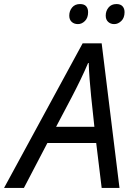

<svg xmlns="http://www.w3.org/2000/svg" viewBox="-77 -928 659 948"><path d="M-57 0 331 -714H425L513 0H425L398 -222H157L41 0ZM200 -302H389L373 -452Q369 -490 365.5 -536Q362 -582 361 -617H358Q342 -579 321 -535.5Q300 -492 277 -448ZM487 -809Q469 -809 457 -820Q445 -831 445 -851Q445 -874 459 -891Q473 -908 498 -908Q518 -908 528 -897Q538 -886 538 -868Q538 -840 522 -824.5Q506 -809 487 -809ZM308 -809Q289 -809 277 -820Q265 -831 265 -851Q265 -874 279 -891Q293 -908 318 -908Q339 -908 348.5 -897Q358 -886 358 -868Q358 -840 342.5 -824.5Q327 -809 308 -809Z"/></svg>

Font: Noto IKEA Latin
Style: Italic
Weight: 400
Italic angle: -12°
Designer: Monotype Design Team
Foundry: Monotype Imaging Inc.
Version: Version 1.0